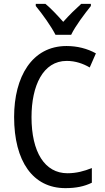

<svg xmlns="http://www.w3.org/2000/svg" viewBox="-20 -963 542 993"><path d="M267 -783H348C370 -829 418 -892 450 -932V-943H400C366 -912 342 -889 307 -850C276 -885 243 -920 215 -943H165V-932C201 -888 244 -828 267 -783ZM325 -648C370 -648 410 -634 444 -614L476 -687C431 -712 379 -725 324 -725C145 -725 53 -565 53 -358C53 -129 150 10 318 10C374 10 416 1 455 -18V-94C416 -78 375 -67 329 -67C211 -67 143 -177 143 -357C143 -519 202 -648 325 -648Z"/></svg>

Font: Noto Sans Lao Looped Condensed
Style: Regular
Weight: 400
Width: 3
Designer: Mark Frömberg, Ben Mitchell
Foundry: The Fontpad Ltd
Version: Version 1.002